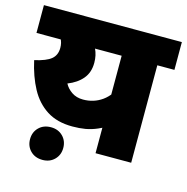

<svg xmlns="http://www.w3.org/2000/svg" viewBox="-106 -723 897 921"><g transform="rotate(15 342.5 -262.5)"><path d="M685 -622V-484H600V0H423V-209L468 -152Q433 -130 404 -117.5Q375 -105 346 -100Q317 -95 282 -95Q206 -95 154.5 -128Q103 -161 71.5 -219.5Q40 -278 23 -355Q81 -368 105 -388Q129 -408 129 -444Q129 -470 118 -489Q107 -508 90 -523L199 -484H0V-622ZM202 -484 257 -539Q276 -514 290.5 -484.5Q305 -455 305 -417Q305 -369 278.5 -337.5Q252 -306 206 -288Q218 -265 241.5 -249Q265 -233 298 -233Q351 -233 392.5 -262.5Q434 -292 464 -359L423 -228V-484ZM102 16Q102 -19 125 -42Q148 -65 185 -65Q221 -65 244 -42Q267 -19 267 16Q267 51 244 74Q221 97 185 97Q148 97 125 74Q102 51 102 16Z"/></g></svg>

Font: Noto Sans Devanagari Black
Style: Regular
Weight: 900
Version: Version 2.003